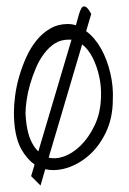

<svg xmlns="http://www.w3.org/2000/svg" viewBox="-20 -529 402 599"><path d="M226.6 -485.4Q228.5 -491.2 231.4 -498.5Q234.4 -505.9 238.8 -508.3Q243.2 -510.7 249.5 -506.3Q255.9 -502 264.6 -485.4L249 -432.6V-431.6Q276.4 -411.1 295.4 -377Q314.5 -342.8 324.2 -300.8Q334 -258.8 332 -218.8Q332 -160.2 309.6 -114.3Q287.1 -68.4 252.4 -40Q217.8 -11.7 177.7 -2Q148.4 4.9 121.1 -1L106.4 49.8L77.1 20.5L87.9 -15.6Q63.5 -33.2 45.9 -64.5Q23.4 -106.4 23.4 -178.7Q23.4 -201.2 27.3 -231Q31.2 -260.7 40 -291Q48.8 -321.3 62 -350.6Q75.2 -379.9 93.8 -402.8Q112.3 -425.8 136.7 -439.9Q161.1 -454.1 191.4 -454.1Q204.1 -454.1 216.8 -450.2ZM176.8 -40Q206.1 -49.8 231.4 -74.7Q256.8 -99.6 274.9 -137.2Q293 -174.8 294.9 -221.7Q296.9 -256.8 289.6 -290Q282.2 -323.2 269 -349.1Q255.9 -375 236.3 -390.6L131.8 -37.1Q153.3 -32.2 176.8 -40ZM59.6 -174.8Q62.5 -115.2 80.1 -83Q88.9 -66.4 99.6 -56.6L203.1 -405.3Q198.2 -405.3 193.4 -405.3Q169.9 -405.3 151.4 -393.6Q132.8 -381.8 117.7 -361.8Q102.5 -341.8 91.8 -316.4Q81.1 -291 73.7 -265.6Q66.4 -240.2 63 -216.3Q59.6 -192.4 59.6 -174.8Z"/></svg>

Font: Annie Use Your Telescope
Style: Regular
Weight: 400
Designer: Kimberly Geswein
Foundry: Kimberly Geswein
Version: Version 1.002 2001